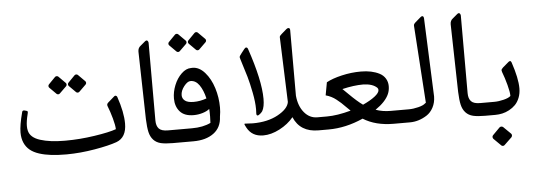

<svg xmlns="http://www.w3.org/2000/svg" viewBox="-54 -857 3446 1224"><g transform="rotate(-5 1669.0 -245.5)"><path d="M395 -420.4Q390.6 -424.8 390.6 -431.2Q390.6 -437.5 395 -441.9L437.5 -485.4Q441.9 -489.7 448.2 -489.7Q454.6 -489.7 459 -485.4L502.4 -441.9Q506.8 -437.5 506.8 -431.2Q506.8 -424.8 502.4 -420.4L459 -377.9Q454.6 -373.5 448.2 -373.5Q441.9 -373.5 437.5 -377.9ZM270 -420.4Q265.6 -424.8 265.6 -431.2Q265.6 -437.5 270 -441.9L312.5 -485.4Q316.9 -489.7 323.2 -489.7Q329.6 -489.7 334 -485.4L377.4 -441.9Q381.8 -437.5 381.8 -431.2Q381.8 -424.8 377.4 -420.4L334 -377.9Q329.6 -373.5 323.2 -373.5Q316.9 -373.5 312.5 -377.9ZM62.5 -151.9Q62.5 -198.2 84 -279.3Q85.9 -292 99.1 -290L114.3 -285.6Q116.2 -285.2 117.4 -284.4Q118.7 -283.7 119.1 -282Q119.6 -280.3 119.9 -278.8Q120.1 -277.3 119.9 -275.1Q119.6 -272.9 119.4 -271.5Q119.1 -270 118.4 -267.6Q117.7 -265.1 117.7 -264.2Q106.4 -219.2 106.4 -189.9Q106.4 -172.4 109.9 -159.2Q120.6 -114.7 182.9 -95Q245.1 -75.2 338.4 -75.2H345.7Q435.1 -75.2 530.3 -89.6Q625.5 -104 669.9 -120.1Q669.4 -144.5 657 -189.7Q644.5 -234.9 629.9 -271.5Q625 -283.7 636.7 -293.9L678.2 -330.1Q682.6 -334 688.2 -332.5Q693.8 -331.1 696.8 -324.2Q731.4 -223.6 731.4 -150.9Q731.4 -62 666.5 -37.6Q616.2 -19.5 524.2 -3.7Q432.1 12.2 343.3 12.7Q288.6 12.7 246.3 7.8Q204.1 2.9 168.7 -8.5Q133.3 -20 110.4 -38.8Q87.4 -57.6 75 -85.9Q62.5 -114.3 62.5 -151.9Z M904.8 -662.6Q910.2 -666.5 914.6 -666.5Q918.9 -666.5 922.4 -660.9Q925.8 -655.3 925.8 -649.9V-153.3Q925.8 -119.1 942.1 -101.3Q958.5 -83.5 1000 -83.5H1023.9V0Q976.1 0 947.5 -6.8Q918.9 -13.7 900.6 -33.4Q882.3 -53.2 875.2 -84Q868.2 -114.7 866.2 -166.5L856.4 -600.1Q856.4 -624 874 -636.7Z M1180.2 -622.6Q1175.8 -627 1175.8 -633.3Q1175.8 -639.6 1180.2 -644L1222.7 -687.5Q1227.1 -691.9 1233.4 -691.9Q1239.7 -691.9 1244.1 -687.5L1287.6 -644Q1292 -639.6 1292 -633.3Q1292 -627 1287.6 -622.6L1244.1 -580.1Q1239.7 -575.7 1233.4 -575.7Q1227.1 -575.7 1222.7 -580.1ZM1055.2 -622.6Q1050.8 -627 1050.8 -633.3Q1050.8 -639.6 1055.2 -644L1097.7 -687.5Q1102.1 -691.9 1108.4 -691.9Q1114.7 -691.9 1119.1 -687.5L1162.6 -644Q1167 -639.6 1167 -633.3Q1167 -627 1162.6 -622.6L1119.1 -580.1Q1114.7 -575.7 1108.4 -575.7Q1102.1 -575.7 1097.7 -580.1ZM1106.4 -299.3Q1106.4 -277.3 1124 -263.7Q1141.6 -250 1179.7 -250Q1221.2 -250 1262.2 -265.1Q1249.5 -318.8 1226.6 -351.6Q1203.6 -384.3 1170.4 -384.3Q1150.9 -384.3 1128.7 -356Q1106.4 -327.6 1106.4 -299.3ZM982.4 -41Q982.4 -57.1 994.1 -69.8Q1005.9 -82.5 1021.5 -83.5H1153.8Q1225.1 -83.5 1273.9 -107.4Q1275.4 -127 1275.4 -148.4Q1275.4 -180.2 1273.9 -196.8Q1258.8 -183.6 1230.5 -174.8Q1202.1 -166 1172.4 -166Q1113.3 -166 1084.5 -198.7Q1055.7 -231.4 1055.7 -282.7Q1055.7 -324.7 1072.8 -367.2Q1089.8 -409.7 1119.4 -438.2Q1148.9 -466.8 1180.7 -466.8Q1182.1 -466.8 1185.5 -467Q1189 -467.3 1190.4 -467.3Q1233.4 -467.3 1269.3 -426.5Q1305.2 -385.7 1324.2 -325Q1343.3 -264.2 1343.3 -200.2Q1343.3 -171.4 1337.9 -141.6Q1335.4 -73.2 1286.1 -36.6Q1236.8 0 1155.8 0H1022.9Q1008.3 -1 995.4 -13.7Q982.4 -26.4 982.4 -41Z M1496.1 -508.3Q1496.1 -515.6 1512.2 -535.2L1530.3 -558.1Q1536.6 -566.4 1543 -566.4Q1549.8 -566.4 1553.7 -556.6Q1624.5 -349.1 1624.5 -231Q1624.5 -179.7 1609.4 -153.3Q1606 -147.5 1595.2 -137.9Q1584.5 -128.4 1578.1 -128.4Q1570.3 -128.4 1570.3 -141.6Q1570.3 -146.5 1570.8 -155.3Q1571.3 -164.1 1571.3 -168.9Q1571.3 -214.8 1559.3 -275.6Q1547.4 -336.4 1535.2 -379.2Q1522.9 -421.9 1499.5 -495.1Q1496.1 -506.3 1496.1 -508.3ZM1488.8 -81.1Q1488.8 -83.5 1493.7 -83.5Q1501.5 -83.5 1518.3 -82.3Q1535.2 -81.1 1543 -81.1Q1638.2 -81.1 1704.3 -117.4Q1770.5 -153.8 1777.3 -197.3L1762.2 -611.8Q1762.2 -617.7 1764.6 -621.3Q1767.1 -625 1775.4 -632.3L1808.1 -660.6Q1814.5 -666.5 1821.3 -666.5Q1832 -666.5 1832 -651.9V-232.4Q1838.4 -165.5 1872.6 -124.5Q1906.7 -83.5 1956.1 -83.5V0Q1839.4 0 1797.9 -98.1Q1762.7 -55.2 1708.3 -26.9Q1653.8 1.5 1603 1.5Q1531.2 1.5 1499.5 -57.6Q1488.8 -77.6 1488.8 -81.1Z M2359.4 -223.1Q2359.4 -230.5 2354.5 -236.8Q2326.2 -265.1 2265.1 -266.6Q2205.6 -266.6 2130.9 -249Q2141.6 -239.3 2165 -215.8Q2218.8 -162.1 2253.4 -138.2Q2300.8 -159.7 2330.1 -182.4Q2359.4 -205.1 2359.4 -223.1ZM1956.1 -83.5H2017.6Q2083.5 -83.5 2170.9 -107.4Q2127.9 -150.4 2116.2 -160.9Q2104.5 -171.4 2087.9 -184.6Q2058.6 -208 2021 -218.3L2036.1 -300.8Q2074.2 -321.8 2135 -335.9Q2195.8 -350.1 2257.8 -350.1Q2327.6 -350.1 2376 -325.2Q2399.9 -313 2413.3 -291.3Q2426.8 -269.5 2426.8 -242.2Q2426.8 -214.8 2417 -192.4Q2396.5 -144.5 2330.1 -99.1Q2374 -83.5 2424.3 -83.5H2508.8V0H2437.5Q2321.8 0 2242.7 -49.8Q2130.9 0 2021 0H1956.1Q1939.9 0 1927.2 -12.7Q1914.6 -25.4 1914.6 -41.5Q1914.6 -57.6 1927.2 -70.6Q1939.9 -83.5 1956.1 -83.5Z M2507.3 -83.5H2541.5Q2570.3 -83.5 2602.5 -91.6Q2634.8 -99.6 2647.5 -111.8L2653.3 -115.7L2620.6 -611.8Q2620.6 -617.2 2622.8 -621.3Q2625 -625.5 2632.3 -632.3L2665 -660.6Q2671.9 -667.5 2678.2 -667.5Q2687 -667.5 2688.5 -653.3L2709 -150.9Q2708.5 -111.3 2692.1 -80.6Q2675.8 -49.8 2649.9 -33.2Q2598.1 0 2541.5 0H2507.3Q2492.2 0 2479.5 -12.7Q2466.8 -25.4 2466.8 -41.7Q2466.8 -58.1 2479 -70.8Q2491.2 -83.5 2507.3 -83.5Z M2902.8 -662.6Q2908.2 -666.5 2912.6 -666.5Q2917 -666.5 2920.4 -660.9Q2923.8 -655.3 2923.8 -649.9V-153.3Q2923.8 -119.1 2940.2 -101.3Q2956.5 -83.5 2998 -83.5H3022V0Q2974.1 0 2945.6 -6.8Q2917 -13.7 2898.7 -33.4Q2880.4 -53.2 2873.3 -84Q2866.2 -114.7 2864.3 -166.5L2854.5 -600.1Q2854.5 -624 2872.1 -636.7Z M3062 127.9 3107.4 82Q3111.8 77.6 3119.1 77.6Q3126.5 77.6 3130.9 82L3177.7 127.9Q3182.1 132.3 3182.1 138.9Q3182.1 145.5 3177.7 150.9L3130.9 195.8Q3126.5 201.2 3119.1 201.2Q3111.8 201.2 3107.4 195.8L3062 150.9Q3057.6 145.5 3057.6 138.9Q3057.6 132.3 3062 127.9ZM2980.5 -41Q2980.5 -58.1 2992.7 -70.8Q3004.9 -83.5 3021 -83.5H3087.9Q3116.7 -83.5 3148.9 -91.6Q3181.2 -99.6 3193.8 -111.8V-115.2Q3193.8 -137.2 3181.6 -183.3Q3169.4 -229.5 3154.3 -268.6Q3151.9 -276.9 3151.9 -279.8Q3151.9 -286.6 3163.6 -297.4L3202.1 -330.1Q3209.5 -335 3213.1 -333.5Q3216.8 -332 3220.2 -324.2Q3255.4 -219.7 3255.4 -155.8Q3255.4 -122.6 3244.6 -95.5Q3233.9 -68.4 3216.8 -51Q3199.7 -33.7 3177.2 -21.7Q3154.8 -9.8 3132.6 -4.9Q3110.4 0 3087.9 0H3021Q3005.9 0 2993.2 -12.7Q2980.5 -25.4 2980.5 -41Z"/></g></svg>

Font: Nika
Style: Regular
Weight: 400
Designer: Mohammad Saleh Souzanchi
Foundry: http://font-store.ir
Version: Version:1.0.0;RFB:1.2.5;Building:2016-05-25 11:08:22.297533